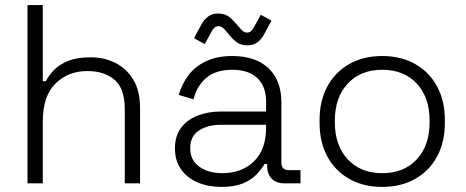

<svg xmlns="http://www.w3.org/2000/svg" viewBox="-20 -720 1831 754"><path d="M148 0H88V-700H148V-401H160Q172 -425 193.5 -446.5Q215 -468 249.5 -481.5Q284 -495 336 -495Q389 -495 433 -473Q477 -451 503.5 -407Q530 -363 530 -296V0H470V-292Q470 -372 430 -406.5Q390 -441 323 -441Q248 -441 198 -392Q148 -343 148 -243Z M849 14Q798 14 756.5 -3.5Q715 -21 691 -55Q667 -89 667 -137Q667 -186 691 -218Q715 -250 756 -266Q797 -282 847 -282H1025V-321Q1025 -380 991 -413Q957 -446 892 -446Q828 -446 790.5 -414.5Q753 -383 740 -330L682 -347Q694 -390 720 -424.5Q746 -459 789 -479.5Q832 -500 892 -500Q984 -500 1034.5 -452Q1085 -404 1085 -318V-82Q1085 -52 1113 -52H1160V0H1096Q1065 0 1047 -18.5Q1029 -37 1029 -69V-76H1019Q1006 -54 985.5 -33Q965 -12 932 1Q899 14 849 14ZM853 -40Q930 -40 977.5 -86.5Q1025 -133 1025 -218V-230H848Q796 -230 761.5 -207.5Q727 -185 727 -138Q727 -91 762.5 -65.5Q798 -40 853 -40ZM812 -598 784 -547 742 -570 772 -626Q782 -644 798 -655.5Q814 -667 836 -667Q857 -667 872.5 -658.5Q888 -650 906 -628Q920 -612 929.5 -602Q939 -592 949 -592Q959 -592 965 -597Q971 -602 976 -611L1004 -662L1046 -639L1016 -583Q1006 -565 990.5 -553.5Q975 -542 952 -542Q931 -542 915.5 -550.5Q900 -559 882 -581Q869 -597 859.5 -607Q850 -617 839 -617Q829 -617 823 -612Q817 -607 812 -598Z M1481 14Q1407 14 1351.5 -17.5Q1296 -49 1265.5 -105.5Q1235 -162 1235 -237V-249Q1235 -324 1265.5 -380.5Q1296 -437 1351.5 -468.5Q1407 -500 1481 -500Q1555 -500 1610.5 -468.5Q1666 -437 1696.5 -380.5Q1727 -324 1727 -249V-237Q1727 -162 1696.5 -105.5Q1666 -49 1610.5 -17.5Q1555 14 1481 14ZM1481 -40Q1567 -40 1617 -94.5Q1667 -149 1667 -239V-247Q1667 -337 1617 -391.5Q1567 -446 1481 -446Q1396 -446 1345.5 -391.5Q1295 -337 1295 -247V-239Q1295 -149 1345.5 -94.5Q1396 -40 1481 -40Z"/></svg>

Font: Space Grotesk Variable Light
Style: Regular
Weight: 300
Designer: Florian Karsten
Foundry: Florian Karsten
Version: Version 2.000